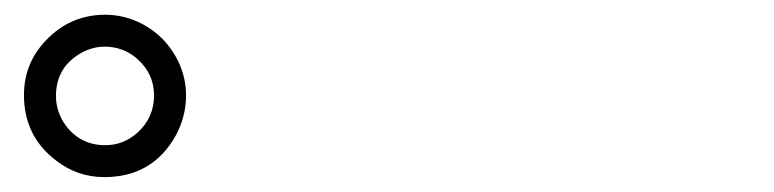

<svg xmlns="http://www.w3.org/2000/svg" viewBox="-20 -885 1040 258"><path d="M121.6 -865.2Q146.5 -865.2 169.9 -853.5Q203.1 -836.4 219.7 -802.2Q230 -780.3 230 -756.8Q230 -728.5 216.3 -703.1Q185.1 -647 120.1 -647Q84 -647 55.2 -669.4Q12.2 -702.1 12.2 -757.3Q12.2 -803.2 46.4 -835.4Q77.6 -865.2 121.6 -865.2ZM120.6 -822.3Q105 -822.3 90.3 -814.5Q55.2 -795.4 55.2 -755.9Q55.2 -737.3 65.4 -720.7Q85.4 -689.9 121.6 -689.9Q146 -689.9 165 -707Q187 -727.1 187 -756.8Q187 -786.1 164.1 -806.2Q145.5 -822.3 120.6 -822.3Z"/></svg>

Font: BIZ UDMincho
Style: Regular
Weight: 400
Monospace: yes
Designer: TypeBank Co., Ltd.
Foundry: Morisawa Inc.
Version: Version 1.06